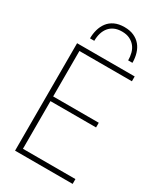

<svg xmlns="http://www.w3.org/2000/svg" viewBox="-245 -1112 1033 1207"><g transform="rotate(30 271.5 -508.5)"><path d="M496 0H78V-780H496V-745H115V-415H446V-381H115V-35H496ZM441 -847H410Q410 -874 403.5 -899Q397 -924 382 -943Q367 -962 343.5 -973.5Q320 -985 287 -985Q255 -985 232 -974.5Q209 -964 194 -945.5Q179 -927 171.5 -902Q164 -877 164 -847H133Q133 -880 141.5 -910.5Q150 -941 168 -965Q186 -989 215.5 -1003Q245 -1017 287 -1017Q326 -1017 355 -1004Q384 -991 403 -968.5Q422 -946 431.5 -914.5Q441 -883 441 -847Z"/></g></svg>

Font: Tanohe Sans ExtraLight
Style: Regular
Weight: 250
Designer: Village Type and Design LLC & Cristiano Sobral
Foundry: Cooper Hewitt Smithsonian Design Museum
Version: Version 1.00;May 30, 2020;FontCreator 12.0.0.2522 64-bit; tt